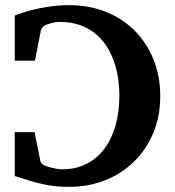

<svg xmlns="http://www.w3.org/2000/svg" viewBox="-20 -707 676 743"><path d="M600.1 -335Q600.1 -256.3 573 -191.9Q545.9 -127.4 498.3 -81.1Q450.7 -34.7 386.5 -9.3Q322.3 16.1 248 16.1Q219.2 16.1 195.6 13.7Q171.9 11.2 148.2 6.1Q124.5 1 97.9 -6.8Q71.3 -14.6 37.1 -25.9V-195.8H113.8L136.2 -84Q136.2 -81.5 140.4 -75.9Q144.5 -70.3 148.9 -67.9Q153.3 -65.9 161.4 -63.2Q169.4 -60.5 179.7 -57.9Q189.9 -55.2 200.7 -53.5Q211.4 -51.8 221.2 -51.8Q272 -51.8 313 -72Q354 -92.3 382.6 -129.6Q411.1 -167 426.5 -219.5Q441.9 -272 441.9 -336.9Q441.9 -372.1 436.5 -406.7Q431.2 -441.4 419.7 -473.1Q408.2 -504.9 389.9 -532Q371.6 -559.1 346.2 -579.1Q320.8 -599.1 287.4 -610.6Q253.9 -622.1 211.9 -622.1Q193.8 -622.1 178 -617.4Q162.1 -612.8 153.8 -608.9Q149.9 -607.4 144.5 -601.1Q139.2 -594.7 138.2 -589.8L115.2 -472.2H37.1V-647Q46.4 -650.9 66.2 -657.5Q85.9 -664.1 113.5 -670.7Q141.1 -677.2 175.5 -682.1Q210 -687 249 -687Q325.7 -687 390.4 -660.9Q455.1 -634.8 501.5 -588.1Q547.9 -541.5 574 -476.8Q600.1 -412.1 600.1 -335Z"/></svg>

Font: Charis SIL Phon
Style: Bold
Weight: 700
Foundry: SIL International
Version: Version 5.000